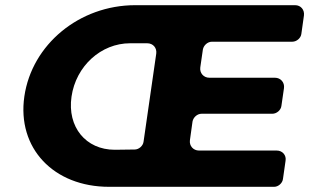

<svg xmlns="http://www.w3.org/2000/svg" viewBox="-20 -721 1193 741"><path d="M1048 -140H748C726 -140 710 -158 713 -180L723 -252C726 -268 741 -282 758 -282H1031C1048 -282 1064 -296 1066 -312L1076 -381C1079 -403 1063 -421 1041 -421H788C766 -421 750 -439 753 -461L763 -530C766 -546 781 -560 798 -560H1108C1125 -560 1141 -574 1143 -590L1153 -661C1156 -683 1141 -701 1119 -701H502C286 -701 103 -549 74 -349C45 -149 187 0 401 0H1038C1054 0 1070 -14 1072 -30L1082 -100C1086 -122 1070 -140 1048 -140ZM500 -144 423 -143C311 -143 239 -231 256 -348C273 -466 370 -554 482 -554H548C571 -554 586 -536 583 -514L534 -174C532 -158 516 -144 500 -144Z"/></svg>

Font: Trueno
Style: RoundBdIt
Weight: 700
Designer: Julieta Ulanovsky, Jasper
Foundry: Julieta Ulanovsky, Cannot Into Space Fonts
Version: Version 3.001